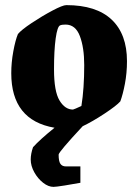

<svg xmlns="http://www.w3.org/2000/svg" viewBox="-20 -493 539 750"><path d="M476 -254Q476 -208 468 -166Q460 -124 450 -97Q435 -80 388 -49Q341 -18 303 0Q209 101 209 111Q209 137 216 147Q223 157 237 157H294V221Q268 226 233 231.5Q198 237 189 237Q169 237 148.5 221Q128 205 114 180Q100 155 100 130Q100 108 109 82Q136 52 193 6Q24 -23 24 -207Q24 -249 32 -292.5Q40 -336 50 -360Q63 -376 103.5 -403Q144 -430 184.5 -451.5Q225 -473 239 -473Q356 -473 416 -416.5Q476 -360 476 -254ZM309 -239Q309 -307 292 -352Q275 -397 236 -397Q222 -397 215 -394Q204 -390 197.5 -343Q191 -296 191 -222Q191 -136 212.5 -100.5Q234 -65 265 -65Q270 -66 298 -79Q309 -147 309 -239Z"/></svg>

Font: Grenze ExtraBold
Style: Regular
Weight: 800
Designer: Renata Polastri
Foundry: Omnibus-Type
Version: Version 1.002; ttfautohint (v1.8)